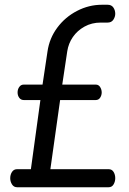

<svg xmlns="http://www.w3.org/2000/svg" viewBox="-20 -788 543 808"><path d="M52 0Q38 0 30.5 -12Q23 -24 23 -38Q23 -53 30.5 -64.5Q38 -76 52 -76H110L150 -367H80Q68 -367 61 -376.5Q54 -386 54 -399Q54 -412 61 -422Q68 -432 80 -432H159L180 -572Q188 -627 221 -671.5Q254 -716 304 -742Q354 -768 409 -768H433Q449 -768 457 -756.5Q465 -745 465 -730Q465 -717 457 -705Q449 -693 433 -693H404Q366 -693 335.5 -676Q305 -659 286.5 -632Q268 -605 263 -572L242 -432H383Q395 -432 401.5 -421.5Q408 -411 408 -399Q408 -387 401.5 -377Q395 -367 383 -367H233L192 -76H437Q451 -76 458 -64.5Q465 -53 465 -38Q465 -24 458 -12Q451 0 437 0Z"/></svg>

Font: Dosis Medium
Style: Regular
Weight: 500
Designer: EdgarTolentino, PabloImpallari, IginoMarini
Foundry: EdgarTolentino, PabloImpallari, IginoMarini
Version: Version 3.001; ttfautohint (v1.8.2)